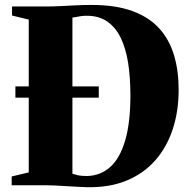

<svg xmlns="http://www.w3.org/2000/svg" viewBox="-20 -770 780 798"><path d="M340.5 8Q322.5 7.5 299.5 6.2Q276.5 5 252.8 3.5Q229 2 208 1Q187 0 172.5 0H28.5V-36.5L99.5 -53.5V-688.5L30 -705.5V-743H169.5Q202 -743 234.5 -744.8Q267 -746.5 298.8 -748Q330.5 -749.5 360.5 -749.5Q460.5 -749.5 529.8 -724.2Q599 -699 641.5 -652.2Q684 -605.5 703.2 -540.8Q722.5 -476 722.5 -397Q722.5 -308 698 -233.2Q673.5 -158.5 625.5 -103.8Q577.5 -49 506.2 -19.5Q435 10 340.5 8ZM342.5 -38.5Q398 -40 438.2 -76Q478.5 -112 500.2 -186Q522 -260 522 -374Q522 -446.5 512.8 -506.8Q503.5 -567 482.5 -611.2Q461.5 -655.5 426.5 -680Q391.5 -704.5 340.5 -704.5Q327.5 -704.5 315.8 -702.8Q304 -701 295.2 -699.2Q286.5 -697.5 281 -697V-48Q291 -44.5 301 -42.2Q311 -40 321.2 -39.2Q331.5 -38.5 342.5 -38.5ZM44 -364V-411H390.5V-364Z"/></svg>

Font: Merriweather 96pt Black
Style: Regular
Weight: 900
Version: Version 2.100